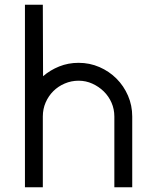

<svg xmlns="http://www.w3.org/2000/svg" viewBox="-20 -796 660 816"><path d="M162 -776 163 -472Q193 -498 231.5 -513.5Q270 -529 314 -529Q361 -529 402.5 -511Q444 -493 475 -462Q506 -431 524 -389.5Q542 -348 542 -301V0H466V-301Q466 -332 454 -359.5Q442 -387 421 -407.5Q400 -428 372.5 -440.5Q345 -453 314 -453Q283 -453 255 -441Q227 -429 206.5 -408.5Q186 -388 174 -360.5Q162 -333 162 -301V0H86V-776Z"/></svg>

Font: Afrihost Sans
Style: Regular
Weight: 400
Designer: Afrihost SP Pty Ltd
Version: Version 1.000